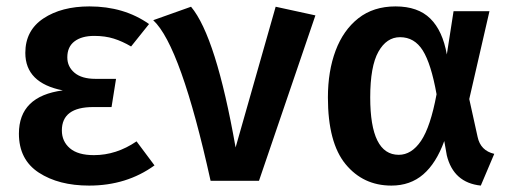

<svg xmlns="http://www.w3.org/2000/svg" viewBox="-20 -564 1595 599"><path d="M258 15Q163 15 101 -25.5Q39 -66 39 -147Q39 -264 176 -282Q59 -305 59 -399Q59 -469 115.5 -506.5Q172 -544 259 -544Q367 -544 445 -489L389 -419Q362 -435 335 -443.5Q308 -452 274 -452Q235 -452 212.5 -435Q190 -418 190 -385Q190 -356 212.5 -337Q235 -318 278 -318H342L328 -230H271Q173 -230 173 -157Q173 -123 198 -101.5Q223 -80 273 -80Q343 -80 406 -123L462 -48Q375 15 258 15Z M788 0H637Q544 -421 458 -501L576 -543Q654 -450 715 -104L840 -543L964 -516Z M1480 15Q1395 6 1374 -79L1366 -124Q1341 -55 1300.5 -20Q1260 15 1201 15Q1113 15 1058 -52Q1003 -119 1003 -260Q1003 -342 1027 -406Q1051 -470 1098 -507Q1145 -544 1214 -544Q1284 -544 1322.5 -506Q1361 -468 1374 -394L1395 -529H1507L1444 -255L1470 -137Q1479 -94 1522 -84ZM1224 -81Q1264 -81 1293.5 -124.5Q1323 -168 1342 -270Q1325 -365 1299 -406.5Q1273 -448 1228 -448Q1186 -448 1160.5 -402.5Q1135 -357 1135 -260Q1135 -81 1224 -81Z"/></svg>

Font: Trujillo Medium
Style: Regular
Weight: 500
Designer: Fira Sans original fonts by bBox Type GmbH, Carrois Corporate GbR, & Edenspiekermann AG / Changes by Cristiano Sobral
Foundry: Fira Sans original fonts by bBox Type GmbH, Carrois Corporate GbR, & Edenspiekermann AG / Changes by Cristiano Sobral
Version: Version 4.301;October 17, 2021;FontCreator 14.0.0.2814 64-bi